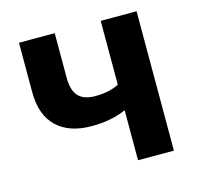

<svg xmlns="http://www.w3.org/2000/svg" viewBox="-83 -611 715 697"><g transform="rotate(-15 274.5 -262.0)"><path d="M353 0V-188Q297.9 -163.1 223.1 -163.1Q138.7 -163.1 92.3 -207.8Q45.9 -252.4 45.9 -337.9V-523.9H180.2V-356Q180.2 -309.1 200.4 -287.1Q220.7 -265.1 264.2 -265.1Q317.4 -265.1 353 -284.2V-523.9H487.8V0Z"/></g></svg>

Font: Rawline
Style: Bold
Weight: 700
Designer: Matt McInerney, Pablo Impallari, Rodrigo Fuenzalida
Foundry: Matt McInerney, Pablo Impallari, Rodrigo Fuenzalida
Version: Version 4.020;PS 004.020;hotconv 1.0.88;makeotf.lib2.5.64775